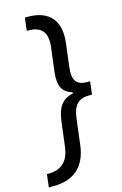

<svg xmlns="http://www.w3.org/2000/svg" viewBox="-170 -830 649 1024"><g transform="rotate(-15 155.0 -318.0)"><path d="M93.3 -772H77.6L68.8 -700.7H77.1C150.9 -700.7 181.2 -663.1 171.4 -583L155.3 -452.6C145.5 -374 167 -335.9 220.7 -321.3L219.7 -314.5C159.7 -302.2 132.3 -262.2 123 -189.5L105.5 -49.3C95.7 27.8 54.7 64.9 -16.6 64.9H-24.9L-33.7 136.2H-7.8C106 136.2 172.9 76.7 187 -39.6L204.6 -183.1C212.9 -252.4 242.2 -282.2 301.3 -282.2H316.9L325.7 -353.5H310.1C251 -353.5 229.5 -383.3 237.8 -452.6L253.9 -584.5C268.6 -705.6 211.9 -772 93.3 -772Z"/></g></svg>

Font: Guggenheim Sans Display
Style: Italic
Weight: 400
Italic angle: -7°
Designer: Modified by Tom Baber under direction of Pentagram Design 2023
Foundry: rsms
Version: Version 1.001;Glyphs 3.1.2 (3151)